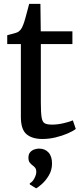

<svg xmlns="http://www.w3.org/2000/svg" viewBox="-20 -720 430 1009"><path d="M203 10.4Q148.7 10.4 119.2 -14.8Q89.7 -40 89.7 -105.3V-488.4H18V-534.9Q28 -537.7 40.1 -540.8Q52.1 -543.8 62.6 -547.1Q73 -550.4 77.9 -554Q83.8 -558.5 87.9 -563.4Q92 -568.3 95.5 -574.9Q99.1 -581.6 102.5 -591.1Q107.3 -603.4 113.3 -624.9Q119.2 -646.4 124.8 -667.4Q130.4 -688.4 133.2 -699.6H192.4L194.2 -555.3H360.5V-488.4H194.6V-182.2Q194.6 -127.7 198.7 -103Q202.8 -78.3 215.6 -71.7Q228.4 -65.1 254 -65.1Q282.5 -65.1 314.6 -72.6Q346.7 -80.1 362.9 -87.4L378.3 -42.3Q362.8 -30.4 334.7 -18.3Q306.5 -6.2 272 2.1Q237.5 10.4 203 10.4ZM253.4 139.7Q253.2 174.3 236.6 202Q219.9 229.7 200.1 247.2Q180.3 264.7 170.6 269.3H169.3L137 249.6L136.4 243.1Q150.7 236.4 160.7 217.2Q170.7 197.9 170.7 183.7Q170.7 168.4 163.9 160.7Q157.2 152.9 149.8 147.9Q142.2 142.4 135.8 133.7Q129.4 125.1 129.4 108.7Q129.4 89.5 139.3 79.1Q149.1 68.8 162 64.9Q174.9 61 183.2 61H185.6Q216.3 61 234.9 81.3Q253.5 101.7 253.4 139.7Z"/></svg>

Font: Merriweather Light
Style: Regular
Weight: 300
Version: Version 2.100